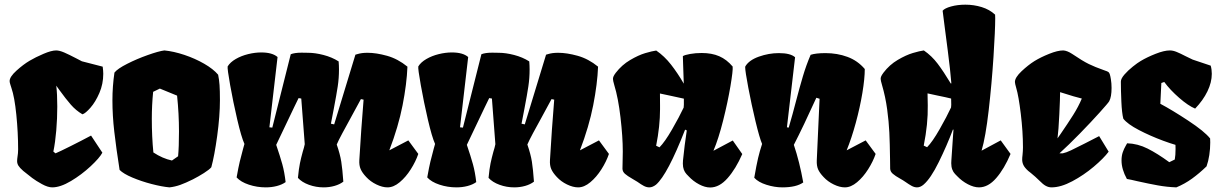

<svg xmlns="http://www.w3.org/2000/svg" viewBox="-20 -808 5331 838"><path d="M22 -454.1Q22 -472.7 52 -499.8Q82 -526.9 109.4 -543Q134.8 -558.1 169.7 -573Q204.6 -587.9 225.1 -587.9Q239.3 -587.9 260.3 -578.9Q281.2 -569.8 314 -552.7L337.4 -540.5L428.2 -517.1Q430.7 -499 430.7 -485.8Q430.7 -441.4 413.8 -402.3Q397 -363.3 375 -338.1Q353 -313 339.8 -309.1Q311.5 -325.7 289.3 -351.1Q267.1 -376.5 239.3 -415L225.6 -434.1Q230 -397.5 230 -342.8Q230 -291 225.6 -238.8Q221.2 -186.5 212.9 -146.5L222.2 -138.7Q239.7 -146 288.1 -170.2Q336.4 -194.3 377.4 -216.3L426.8 -141.6Q414.6 -118.7 375.2 -82Q335.9 -45.4 289.6 -17.8Q243.2 9.8 208 9.8Q189 9.8 163.1 -4.4Q137.2 -18.6 120.8 -31Q104.5 -43.5 81.5 -62Q65.9 -75.7 60.3 -85Q54.7 -94.2 54.7 -105Q54.7 -109.9 55.2 -114.3Q55.7 -118.7 56.2 -122.1Q59.1 -139.6 59.1 -155.8Q59.1 -229 51.3 -306.9Q43.5 -384.8 29.8 -424.3Q29.3 -426.8 25.6 -437.5Q22 -448.2 22 -454.1Z M939.9 -370.6Q939.9 -302.2 928 -215.1Q916 -127.9 902.3 -78.1Q894 -67.9 870.1 -52.7Q846.2 -37.6 822.3 -25.4Q790 -9.3 766.6 -1Q743.2 7.3 719.7 9.8Q686.5 6.8 641.6 -4.9Q596.7 -16.6 557.9 -33Q519 -49.3 502 -66.4Q486.8 -163.1 478.8 -233.4Q470.7 -303.7 470.7 -370.1Q470.7 -431.2 479.5 -491.2Q493.2 -508.3 535.2 -529.5Q577.1 -550.8 624.5 -567.6Q671.9 -584.5 697.3 -587.9Q737.8 -584 784.7 -568.4Q831.5 -552.7 871.3 -529.8Q911.1 -506.8 932.1 -481.9Q936.5 -460.4 938.2 -436.8Q939.9 -413.1 939.9 -370.6ZM642.6 -289.6Q642.6 -211.4 649.4 -142.6Q689.5 -116.2 730.5 -107.4L757.3 -126Q761.2 -166.5 761.2 -234.4Q761.2 -311 752.9 -390.6L677.7 -421.4L648.4 -407.2Q642.6 -348.6 642.6 -289.6Z M1555.2 -375.5Q1551.3 -368.2 1511.7 -295.4Q1492.7 -260.7 1474.6 -227.3Q1456.5 -193.8 1449.7 -177.2Q1464.4 -134.8 1469.5 -102.3Q1474.6 -69.8 1478.5 -15.1Q1462.4 -2.9 1439.9 3.4Q1417.5 9.8 1392.6 9.8Q1358.9 9.8 1328.1 -1.5Q1297.4 -12.7 1280.3 -31.7Q1284.2 -72.3 1289.1 -95.5Q1293.9 -118.7 1301.3 -145.5Q1307.1 -163.6 1310.1 -178.7L1294.9 -377.9L1283.2 -379.9L1263.7 -339.8Q1203.1 -213.9 1185.5 -175.8Q1202.6 -125.5 1212.2 -91.1Q1221.7 -56.6 1226.6 -13.2Q1210.9 -2 1188.2 3.9Q1165.5 9.8 1140.1 9.8Q1101.6 9.8 1066.2 -2Q1030.8 -13.7 1012.7 -33.7Q1021 -80.1 1026.4 -102.3Q1031.7 -124.5 1041 -158.7L1046.9 -179.7Q1033.2 -210 1015.4 -286.6Q997.6 -363.3 984.6 -436Q971.7 -508.8 973.6 -518.1Q984.9 -536.6 1009 -550.5Q1033.2 -564.5 1063 -571.8Q1092.8 -579.1 1120.1 -579.1Q1168.5 -579.1 1191.4 -559.1L1155.8 -252.4L1168.5 -251L1249 -571.3Q1266.1 -578.1 1296.4 -578.1L1325.2 -577.6Q1355 -577.6 1391.8 -568.1Q1428.7 -558.6 1458 -540Q1459.5 -522.5 1459.5 -504.9Q1459.5 -466.8 1454.1 -431.2Q1448.7 -395.5 1437 -334Q1428.7 -293.9 1424.3 -268.1L1438.5 -265.1L1531.2 -569.3Q1533.7 -569.8 1541.5 -572.3Q1549.3 -574.7 1560.1 -576.2Q1570.8 -577.6 1584.5 -577.6Q1622.1 -577.6 1669.2 -564.5Q1716.3 -551.3 1758.3 -517.1Q1755.4 -441.9 1737.1 -348.6Q1718.8 -255.4 1679.2 -151.9L1762.2 -195.3L1805.7 -136.2Q1794.4 -103 1772.9 -69.1Q1751.5 -35.2 1724.6 -12.7Q1697.8 9.8 1671.4 9.8Q1648.9 9.8 1622.8 -2.9Q1596.7 -15.6 1578.6 -35.2Q1561 -53.7 1554 -70.1Q1546.9 -86.4 1548.3 -109.4Q1556.2 -244.1 1566.9 -373Z M2387.2 -375.5Q2383.3 -368.2 2343.8 -295.4Q2324.7 -260.7 2306.6 -227.3Q2288.6 -193.8 2281.7 -177.2Q2296.4 -134.8 2301.5 -102.3Q2306.6 -69.8 2310.5 -15.1Q2294.4 -2.9 2272 3.4Q2249.5 9.8 2224.6 9.8Q2190.9 9.8 2160.2 -1.5Q2129.4 -12.7 2112.3 -31.7Q2116.2 -72.3 2121.1 -95.5Q2126 -118.7 2133.3 -145.5Q2139.2 -163.6 2142.1 -178.7L2127 -377.9L2115.2 -379.9L2095.7 -339.8Q2035.2 -213.9 2017.6 -175.8Q2034.7 -125.5 2044.2 -91.1Q2053.7 -56.6 2058.6 -13.2Q2043 -2 2020.3 3.9Q1997.6 9.8 1972.2 9.8Q1933.6 9.8 1898.2 -2Q1862.8 -13.7 1844.7 -33.7Q1853 -80.1 1858.4 -102.3Q1863.8 -124.5 1873 -158.7L1878.9 -179.7Q1865.2 -210 1847.4 -286.6Q1829.6 -363.3 1816.7 -436Q1803.7 -508.8 1805.7 -518.1Q1816.9 -536.6 1841.1 -550.5Q1865.2 -564.5 1895 -571.8Q1924.8 -579.1 1952.1 -579.1Q2000.5 -579.1 2023.4 -559.1L1987.8 -252.4L2000.5 -251L2081.1 -571.3Q2098.1 -578.1 2128.4 -578.1L2157.2 -577.6Q2187 -577.6 2223.9 -568.1Q2260.7 -558.6 2290 -540Q2291.5 -522.5 2291.5 -504.9Q2291.5 -466.8 2286.1 -431.2Q2280.8 -395.5 2269 -334Q2260.7 -293.9 2256.3 -268.1L2270.5 -265.1L2363.3 -569.3Q2365.7 -569.8 2373.5 -572.3Q2381.3 -574.7 2392.1 -576.2Q2402.8 -577.6 2416.5 -577.6Q2454.1 -577.6 2501.2 -564.5Q2548.3 -551.3 2590.3 -517.1Q2587.4 -441.9 2569.1 -348.6Q2550.8 -255.4 2511.2 -151.9L2594.2 -195.3L2637.7 -136.2Q2626.5 -103 2605 -69.1Q2583.5 -35.2 2556.6 -12.7Q2529.8 9.8 2503.4 9.8Q2481 9.8 2454.8 -2.9Q2428.7 -15.6 2410.6 -35.2Q2393.1 -53.7 2386 -70.1Q2378.9 -86.4 2380.4 -109.4Q2388.2 -244.1 2398.9 -373Z M3219.7 -135.7Q3191.4 -70.8 3155.5 -30.3Q3119.6 10.3 3079.6 10.3Q3057.1 10.3 3031.2 -3.4Q3005.4 -17.1 2985.4 -38.6Q2983.4 -40.5 2976.1 -48.3Q2968.8 -56.2 2964.6 -67.4Q2960.4 -78.6 2960.4 -93.8Q2960.4 -102.5 2960.9 -107.4Q2967.8 -175.3 2977.5 -238.8L2970.2 -242.2Q2893.6 -45.9 2843.3 -2Q2828.1 9.8 2814 9.8Q2802.2 9.8 2790.5 3.7Q2778.8 -2.4 2761.7 -14.6Q2755.4 -19 2739.7 -27.8Q2718.3 -40 2707.8 -49.3Q2697.3 -58.6 2696.8 -71.3Q2696.8 -85 2697.3 -95.7Q2698.2 -127 2698.2 -146.5Q2698.2 -210.4 2688.2 -295.7Q2678.2 -380.9 2661.1 -436.5Q2655.3 -456.5 2655.3 -463.4Q2655.3 -469.2 2658 -475.1Q2660.6 -481 2667.5 -490.2Q2694.3 -524.9 2730.5 -546.1Q2766.6 -567.4 2796.4 -576.2Q2826.2 -585 2844.2 -587.4Q2879.9 -563 2908.7 -526.1Q2937.5 -489.3 2964.4 -442.9Q2963.9 -472.7 2961.4 -530.3L2960.4 -563Q2968.8 -568.4 2992.2 -572.5Q3015.6 -576.7 3042.5 -576.7Q3086.9 -576.7 3119.4 -562.5Q3151.9 -548.3 3177.7 -517.6Q3179.7 -501 3168 -431.4Q3156.2 -361.8 3136.2 -282.2Q3116.2 -202.6 3093.8 -149.9L3178.2 -194.8ZM2963.9 -338.4Q2964.8 -350.1 2964.8 -351.6V-377.4Q2937.5 -383.8 2901.9 -391.1L2860.4 -399.9L2860.8 -347.7V-331.5Q2860.8 -257.3 2843.8 -171.9L2858.4 -165Q2881.8 -188.5 2913.3 -243.2Q2944.8 -297.9 2963.9 -338.4Z M3444.8 -175.8Q3469.7 -102.1 3485.8 -11.7Q3455.6 9.8 3394.5 9.8Q3360.8 9.8 3325.2 -1.5Q3289.6 -12.7 3272 -32.2Q3281.7 -88.4 3288.8 -118.4Q3295.9 -148.4 3306.2 -179.7Q3294.9 -206.1 3277.3 -279.3Q3259.8 -352.5 3246.1 -424.8Q3232.4 -497.1 3232.4 -514.6L3232.9 -518.1Q3249 -545.4 3292.2 -560.8Q3335.4 -576.2 3379.4 -576.2Q3430.2 -576.2 3450.2 -558.1L3414.6 -252.4L3422.4 -251Q3430.2 -276.9 3439.2 -310.1Q3448.2 -343.3 3452.1 -358.4Q3470.2 -427.7 3484.4 -475.3Q3498.5 -522.9 3518.1 -568.8Q3541 -576.2 3583 -576.2Q3634.3 -576.2 3678.7 -559.8Q3723.1 -543.5 3754.4 -506.8Q3754.4 -465.3 3743.9 -402.1Q3733.4 -338.9 3715.1 -271.7Q3696.8 -204.6 3675.3 -151.9L3758.3 -195.3L3801.8 -136.2Q3790.5 -103 3769 -69.1Q3747.6 -35.2 3720.7 -12.7Q3693.8 9.8 3667.5 9.8Q3645 9.8 3618.9 -2.9Q3592.8 -15.6 3574.7 -35.2Q3557.1 -53.7 3550.5 -69.3Q3543.9 -85 3544.9 -107.9L3557.1 -377L3543 -381.3Q3485.8 -255.4 3444.8 -175.8Z M4390.6 -136.2Q4363.3 -71.3 4328.1 -30.8Q4293 9.8 4252.9 9.8Q4230.5 9.8 4204.3 -3.9Q4178.2 -17.6 4157.7 -39.1Q4156.2 -40.5 4148.4 -48.6Q4140.6 -56.6 4136.2 -68.4Q4131.8 -80.1 4131.8 -95.7Q4131.8 -103.5 4132.3 -107.9Q4134.3 -129.9 4140.1 -222.7L4141.6 -241.7L4139.2 -242.7Q4112.3 -171.4 4077.1 -100.1Q4042 -28.8 4011.2 -2.4Q3997.1 9.8 3982.4 9.8Q3971.2 9.8 3959.7 3.7Q3948.2 -2.4 3930.2 -15.1Q3921.9 -21 3908.7 -28.3Q3887.7 -40 3876.7 -49.6Q3865.7 -59.1 3865.2 -71.8L3864.7 -112.3Q3863.8 -183.1 3861.6 -229.7Q3859.4 -276.4 3852.1 -330.8Q3844.7 -385.3 3829.6 -437Q3823.7 -457 3823.7 -463.9Q3823.7 -469.7 3826.4 -475.6Q3829.1 -481.4 3835.9 -490.7Q3862.3 -525.4 3898.4 -546.6Q3934.6 -567.9 3964.4 -576.7Q3994.1 -585.4 4012.2 -587.9Q4046.9 -564 4072.5 -530Q4098.1 -496.1 4129.9 -443.4L4132.3 -444.3Q4127.9 -500 4116.5 -588.1Q4105 -676.3 4103 -691.9Q4095.2 -751.5 4094.2 -761.2Q4103 -772 4131.1 -779.8Q4159.2 -787.6 4193.4 -787.6Q4230.5 -787.6 4264.6 -777.1Q4298.8 -766.6 4323.2 -744.1Q4323.7 -741.7 4323.7 -728Q4323.7 -677.2 4316.2 -560.1Q4308.6 -442.9 4295.2 -326.2Q4281.7 -209.5 4264.2 -150.4L4347.7 -195.3ZM4130.9 -338.9 4131.8 -350.6 4131.3 -377.9Q4112.3 -382.8 4068.8 -391.6L4028.3 -400.4L4029.3 -348.1Q4030.8 -267.6 4011.7 -172.4L4026.4 -165.5Q4049.8 -189 4081.3 -244.4Q4112.8 -299.8 4130.9 -338.9Z M4618.2 -138.7Q4632.8 -141.6 4654.5 -151.9Q4676.3 -162.1 4715.3 -182.1Q4745.6 -198.2 4777.3 -213.9L4818.8 -146Q4797.4 -117.2 4753.7 -80.3Q4710 -43.5 4659.9 -16.8Q4609.9 9.8 4569.3 9.8Q4556.6 9.8 4544.4 3.2Q4532.2 -3.4 4517.6 -18.6Q4504.9 -31.2 4498.5 -36.6Q4488.3 -45.9 4479.2 -53Q4470.2 -60.1 4467.8 -62Q4452.6 -75.7 4447 -87.2Q4441.4 -98.6 4441.4 -111.8Q4441.4 -120.6 4442.9 -131.3Q4444.8 -149.9 4444.8 -165Q4444.8 -233.4 4435.3 -311.5Q4425.8 -389.6 4415.5 -423.8Q4409.7 -443.8 4409.7 -450.2Q4409.7 -469.7 4438.7 -497.1Q4467.8 -524.4 4495.1 -541.5Q4522 -558.1 4559.1 -573Q4596.2 -587.9 4620.6 -587.9Q4637.7 -586.9 4658.7 -573.2Q4705.6 -541.5 4732.2 -528.6Q4758.8 -515.6 4797.4 -502L4811 -497.1Q4816.9 -494.6 4819.3 -492.2Q4821.8 -489.7 4824 -483.2Q4826.2 -476.6 4828.6 -461.9Q4831.5 -444.3 4831.5 -424.3Q4831.5 -385.3 4821.3 -366.2Q4816.9 -358.4 4779.3 -316.7Q4741.7 -274.9 4692.9 -224.9Q4644 -174.8 4604 -138.7ZM4606.9 -405.8Q4606.9 -378.9 4603.5 -308.6Q4600.1 -238.3 4595.7 -205.1L4595.2 -203.6L4608.9 -223.1Q4641.1 -270 4663.8 -305.9Q4686.5 -341.8 4701.7 -377.9Q4675.3 -383.8 4606.9 -405.8Z M5044.4 -355Q5095.2 -328.1 5166 -281.5Q5236.8 -234.9 5261.7 -203.6Q5262.2 -197.8 5262.2 -186Q5262.2 -158.7 5258.1 -131.3Q5253.9 -104 5246.1 -82Q5214.4 -51.3 5182.6 -28.3Q5150.9 -5.4 5114.3 9.8Q5073.2 8.3 5033.9 1.2Q4994.6 -5.9 4944.3 -17.1Q4914.1 -24.4 4898.4 -26.9Q4875 -69.3 4875 -107.4Q4875 -128.4 4880.6 -144Q4886.2 -159.7 4892.1 -169.4Q4897.9 -179.2 4899.4 -182.6Q4945.8 -181.2 4989 -159.4Q5032.2 -137.7 5083.5 -100.1L5107.4 -111.8Q5110.8 -130.4 5110.8 -157.7Q5110.8 -170.4 5110.4 -175.8Q5088.4 -182.1 5056.6 -193.8Q5000 -214.8 4950.4 -240.7Q4900.9 -266.6 4882.8 -290Q4876.5 -314.5 4874.3 -364Q4872.1 -413.6 4872.1 -451.7Q4872.1 -464.8 4887.9 -482.9Q4903.8 -501 4924.3 -517.3Q4944.8 -533.7 4959 -542Q4986.8 -558.6 5023.9 -573.2Q5061 -587.9 5086.4 -587.9Q5099.6 -587.9 5115.7 -581.3Q5131.8 -574.7 5155.3 -562.5Q5179.2 -550.3 5185.5 -547.9L5264.2 -521.5Q5269 -504.9 5269 -485.8Q5269 -448.7 5250 -409.4Q5231 -370.1 5196.3 -334Q5166.5 -346.2 5126.7 -380.9Q5086.9 -415.5 5061.5 -450.2L5048.8 -445.8Z"/></svg>

Font: Fruktur
Style: Regular
Weight: 400
Designer: Viktoriya Grabowska
Foundry: Viktoriya Grabowska
Version: Version 1.004; ttfautohint (v1.4.1)